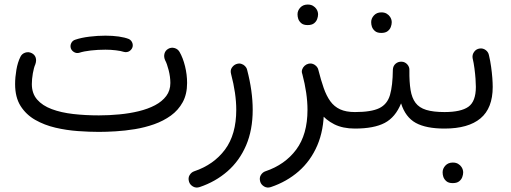

<svg xmlns="http://www.w3.org/2000/svg" viewBox="-20 -554 2259 849"><path d="M46.8 -182.1Q46.8 -123.8 71 -85.4Q95.3 -47 135.8 -23.9Q176.3 -0.8 225.2 10.6Q274.1 22 324.2 25.6Q374.4 29.2 417.3 29.2Q450.1 29.2 491.5 26.7Q532.8 24.2 576.6 17.1Q620.4 9.9 661.6 -4.6Q702.7 -19.2 735.6 -42.9Q768.5 -66.7 787.9 -102.1Q807.3 -137.6 807.3 -187Q807.3 -224.2 798.2 -261.2Q789.1 -298.1 773.9 -324.5Q766.2 -337.6 751.5 -341.6Q736.7 -345.6 723.7 -338Q710.7 -330.4 707.2 -316.5Q703.6 -302.7 710.1 -287.8Q718.3 -273 725.8 -243.6Q733.3 -214.2 733.3 -187Q733.3 -153.9 715.2 -129.6Q697 -105.3 665.6 -88.7Q634.2 -72.2 593.7 -62.3Q553.3 -52.5 507.9 -48.2Q462.5 -43.8 417.3 -43.8Q357.1 -43.8 303.7 -49.9Q250.2 -56 209 -71.4Q167.7 -86.8 144.2 -113.8Q120.8 -140.8 120.8 -182.1Q120.8 -203.7 125.2 -229.5Q129.7 -255.2 136.2 -269.6Q142.1 -286.4 137.7 -299.5Q133.4 -312.6 119.9 -319.2Q106.2 -326 91.5 -321.2Q76.8 -316.3 70.3 -302.7Q58.2 -278.6 52.5 -245.5Q46.8 -212.4 46.8 -182.1ZM293 -341.1Q296.6 -329.9 307.7 -323.5Q318.8 -317.2 330.7 -320.7Q350.9 -327.3 381.8 -330.8Q412.7 -334.3 446.3 -334.3Q455 -334.3 461.9 -338.5Q468.8 -342.8 473.1 -349.9Q477.3 -357.1 477.3 -365.3Q477.3 -378.1 468.2 -387.2Q459 -396.3 446.3 -396.3Q411.3 -396.3 375.4 -391.9Q339.6 -387.5 313.3 -378.6Q301.1 -375 295.4 -364Q289.7 -353 293 -341.1ZM415.3 -365.3Q415.3 -352.5 424.4 -343.4Q433.5 -334.3 446.3 -334.3Q469.8 -334.3 492 -331.6Q514.2 -329 528.1 -324.5Q534.7 -322.8 541.1 -323.8Q547.5 -324.7 553 -328.4Q558.5 -332.2 562.3 -337.8Q569.6 -349.1 565.9 -362.1Q562.1 -375.1 550.2 -381.3Q532 -388.6 505 -392.5Q478 -396.3 446.3 -396.3Q433.5 -396.3 424.4 -387.2Q415.3 -378.1 415.3 -365.3Z M1024.5 -270.5Q1013.3 -266.4 1005.4 -255Q997.4 -243.6 1001.7 -227.2Q1024.7 -140 1024.7 -68.4Q1024.7 40.6 974.9 107.5Q925 174.4 838.7 203.4Q826.4 207.5 818.6 220Q810.7 232.5 815.9 249.6Q819.8 262.6 833.1 270.6Q846.4 278.5 862.5 273.3Q933.1 249.6 985.9 203.4Q1038.8 157.2 1068.1 89.1Q1097.4 20.9 1097.4 -68.4Q1097.4 -151.2 1072.7 -245.4Q1070.6 -254.6 1063.5 -261.8Q1056.5 -268.9 1046.4 -271.9Q1036.4 -274.8 1024.5 -270.5Z M1339.4 -270.5Q1328.2 -266.4 1320.3 -255Q1312.4 -243.6 1316.7 -227.2Q1339.7 -140 1339.7 -68.4Q1339.7 40.6 1289.8 107.5Q1239.9 174.4 1153.6 203.4Q1141.4 207.5 1133.5 220Q1125.7 232.5 1130.8 249.6Q1134.7 262.6 1148 270.6Q1161.4 278.5 1177.4 273.3Q1248 249.6 1300.9 203.4Q1353.7 157.2 1383 89.1Q1412.3 20.9 1412.3 -68.4Q1412.3 -151.2 1387.6 -245.4Q1385.5 -254.6 1378.5 -261.8Q1371.5 -268.9 1361.4 -271.9Q1351.3 -274.8 1339.4 -270.5ZM1316.3 -228Q1330.9 -178.3 1349.3 -134.3Q1367.7 -90.3 1394 -56.9Q1420.3 -23.4 1458.2 -4.4Q1496 14.5 1549.3 14.5H1549.8Q1565.2 14.5 1575.7 3.8Q1586.1 -7 1586.1 -22Q1586.1 -37.4 1575.7 -47.9Q1565.2 -58.5 1549.8 -58.5H1549.3Q1510.1 -58.5 1484 -70.5Q1457.9 -82.5 1440.7 -106.2Q1423.6 -129.9 1411.4 -164.7Q1399.2 -199.5 1387.8 -244.7Q1384 -259.1 1371.2 -267.5Q1358.3 -275.8 1343.7 -272.1Q1334 -269.8 1326.6 -262.8Q1319.1 -255.7 1316.1 -246.6Q1313 -237.5 1316.3 -228ZM1295.6 -490.8Q1295.6 -480.1 1298.9 -470.3Q1302.7 -459.6 1312.4 -451.3Q1322.1 -443.1 1340.3 -443.1Q1358.5 -443.1 1368.6 -450.9Q1378.6 -458.8 1382.5 -469.8Q1386.5 -480.7 1386.5 -490.2Q1386.5 -502.7 1379.3 -513.9Q1373.8 -522.5 1364.1 -528.2Q1354.5 -533.9 1340.7 -533.9Q1320.3 -533.9 1307.9 -520.6Q1295.6 -507.3 1295.6 -490.8Z M1512.8 -22Q1512.8 -7 1523.8 3.8Q1534.9 14.5 1549.8 14.5Q1633.4 14.5 1681 -10.4Q1728.5 -35.3 1753.5 -96.9Q1772.8 -35.8 1818.4 -10.6Q1864.1 14.5 1945.3 14.5H1945.8Q1961.2 14.5 1971.7 3.8Q1982.1 -7 1982.1 -22Q1982.1 -37.4 1971.7 -47.9Q1961.2 -58.5 1945.8 -58.5H1945.3Q1895.6 -58.5 1864.6 -68.1Q1833.7 -77.6 1817.5 -99.2Q1801.3 -120.7 1795.5 -156Q1789.7 -191.3 1790.3 -242.7Q1791.3 -257.4 1781.4 -268.8Q1771.5 -280.2 1756.7 -281.2Q1741 -282.1 1729.6 -272.5Q1718.1 -262.9 1717.2 -246Q1716.4 -175 1704.5 -134Q1692.6 -93 1657.1 -75.7Q1621.5 -58.5 1549.8 -58.5Q1534.9 -58.5 1523.8 -47.9Q1512.8 -37.4 1512.8 -22ZM1621.3 -456.2Q1621.3 -445.4 1624.6 -435.7Q1628.4 -424.9 1638.1 -416.7Q1647.8 -408.4 1666 -408.4Q1684.2 -408.4 1694.2 -416.3Q1704.3 -424.1 1708.2 -435.1Q1712.2 -446 1712.2 -455.6Q1712.2 -468.1 1705 -479.2Q1699.5 -487.9 1689.8 -493.6Q1680.2 -499.3 1666.4 -499.3Q1645.9 -499.3 1633.6 -485.9Q1621.3 -472.6 1621.3 -456.2Z M1909.3 -22Q1909.3 -7 1920.1 3.8Q1930.8 14.5 1945.8 14.5Q2050.8 14.5 2104.7 -30.6Q2158.7 -75.7 2158.7 -169.6Q2158.7 -186.6 2157 -209.8Q2155.2 -233 2151.6 -258.8Q2148.1 -284.5 2142.3 -308.8Q2139.7 -323.8 2127.6 -332.7Q2115.4 -341.7 2100.5 -339.4Q2085.5 -337.2 2076.6 -324.8Q2067.6 -312.5 2069.7 -297.5Q2074.9 -275.5 2078 -251.3Q2081.2 -227.2 2082.7 -205.7Q2084.2 -184.2 2084.2 -169.9Q2084.2 -105.5 2051.3 -82Q2018.4 -58.5 1945.8 -58.5Q1930.8 -58.5 1920.1 -47.9Q1909.3 -37.4 1909.3 -22ZM1937.2 207.9Q1937.2 218.6 1940.5 228.4Q1944.3 239.1 1954 247.4Q1963.7 255.7 1981.9 255.7Q2000.1 255.7 2010.2 247.8Q2020.2 239.9 2024.1 229Q2028.1 218 2028.1 208.5Q2028.1 196 2020.9 184.8Q2015.4 176.2 2005.7 170.5Q1996.1 164.8 1982.3 164.8Q1961.9 164.8 1949.5 178.1Q1937.2 191.5 1937.2 207.9Z"/></svg>

Font: Mikhak VF
Style: Regular
Weight: 100
Designer: Amin Abedi
Version: Version 3.001